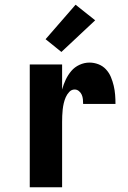

<svg xmlns="http://www.w3.org/2000/svg" viewBox="-20 -793 540 813"><path d="M106 0V-520H243V-414Q249 -436 258.5 -456Q268 -476 282 -492.5Q296 -509 316.5 -518.5Q337 -528 359 -528Q378 -528 396.5 -521Q415 -514 428.5 -499.5Q442 -485 449.5 -467Q457 -449 461.5 -430Q466 -411 467.5 -391.5Q469 -372 469 -353H332Q332 -363 331 -373Q330 -383 326 -392Q322 -401 314 -407.5Q306 -414 296 -414Q283 -414 273.5 -404Q264 -394 258.5 -381.5Q253 -369 250 -356Q247 -343 245.5 -329.5Q244 -316 243.5 -302.5Q243 -289 243 -276V0ZM240 -573 173 -627 300 -773 383 -707Z"/></svg>

Font: Iosevka Heavy
Style: Regular
Weight: 900
Monospace: yes
Designer: Belleve Invis
Foundry: Belleve Invis
Version: Version 32.5.0; ttfautohint (v1.8.4)